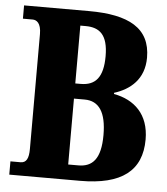

<svg xmlns="http://www.w3.org/2000/svg" viewBox="-52 -760 703 807"><g transform="rotate(5 300.0 -357.0)"><path d="M17 0H316C491 0 575 -65 575 -197C575 -303 513 -360 426 -376V-381C493 -402 551 -449 551 -540C551 -665 459 -714 291 -714H17V-658H58C74 -658 94 -647 94 -600V-115C94 -75 84 -56 60 -56H17ZM283 -406H260V-650H282C342 -650 377 -621 377 -531C377 -442 345 -406 283 -406ZM303 -64H260V-342H305C366 -342 397 -296 397 -200C397 -99 362 -64 303 -64Z"/></g></svg>

Font: Noto Serif Georgian ExtraCondensed Black
Style: Regular
Weight: 900
Width: 2
Designer: Monotype Design Team, Akaki Razmadze
Foundry: Google LLC
Version: Version 2.003